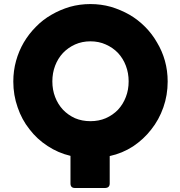

<svg xmlns="http://www.w3.org/2000/svg" viewBox="-20 -774 893 951"><path d="M45.9 -370.1Q45.9 -423.8 59.6 -472.7Q73.2 -521.5 97.7 -563.5Q123 -606.4 158.2 -641.6Q192.4 -676.8 235.4 -701.2Q277.3 -725.6 326.2 -740.2Q375 -753.9 427.7 -753.9Q480.5 -753.9 529.3 -740.2Q578.1 -725.6 621.1 -701.2Q663.1 -676.8 698.2 -641.6Q733.4 -606.4 757.8 -563.5Q783.2 -521.5 796.9 -472.7Q810.5 -423.8 810.5 -370.1Q810.5 -302.7 789.1 -242.2Q767.6 -180.7 728.5 -131.8Q691.4 -84 638.7 -48.8Q585.9 -14.6 523.4 -1Q523.4 44.9 523.4 134.8Q523.4 157.2 499 157.2Q450.2 157.2 351.6 157.2Q329.1 157.2 329.1 134.8Q329.1 89.8 329.1 -2Q267.6 -16.6 215.8 -50.8Q163.1 -85 126 -133.8Q87.9 -181.6 67.4 -242.2Q45.9 -302.7 45.9 -370.1ZM239.3 -371.1Q239.3 -329.1 252.9 -293.9Q266.6 -257.8 292 -230.5Q317.4 -204.1 351.6 -188.5Q386.7 -173.8 427.7 -173.8Q469.7 -173.8 503.9 -188.5Q539.1 -204.1 564.5 -230.5Q589.8 -257.8 603.5 -293.9Q617.2 -329.1 617.2 -371.1Q617.2 -412.1 603.5 -448.2Q589.8 -484.4 564.5 -511.7Q539.1 -538.1 503.9 -553.7Q469.7 -569.3 427.7 -569.3Q386.7 -569.3 351.6 -553.7Q317.4 -538.1 292 -511.7Q266.6 -484.4 252.9 -448.2Q239.3 -412.1 239.3 -371.1Z"/></svg>

Font: Cocogoose
Style: Regular
Weight: 400
Designer: Cosimo Lorenzo Pancini
Version: Version 1.000